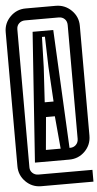

<svg xmlns="http://www.w3.org/2000/svg" viewBox="-64 -1038 546 1076"><g transform="rotate(-5 208.5 -500.0)"><path d="M250 -200.2 233.4 -383.8H183.6L167 -200.2H250ZM216.8 -833H200.2L195.3 -663.1L183.6 -466.8H233.4L221.7 -663.1L216.8 -833ZM303.7 -200.2Q323.2 -200.2 336.4 -213.4Q349.6 -226.6 349.6 -247.1V-886.7Q349.6 -908.2 336.4 -920.9Q323.2 -933.6 303.7 -933.6H113.3Q93.8 -933.6 80.1 -920.9Q66.4 -908.2 66.4 -886.7V-111.3Q66.4 -91.8 80.1 -79.1Q93.8 -66.4 113.3 -66.4H417V0H123Q72.3 0 36.1 -36.1Q0 -72.3 0 -123V-877Q0 -927.7 36.1 -963.9Q72.3 -1000 123 -1000H292Q343.8 -1000 380.4 -963.9Q417 -927.7 417 -877V-258.8Q417 -207 380.9 -170.9Q344.7 -134.8 293 -134.8H99.6L150.4 -866.2H266.6L299.8 -200.2H303.7Z"/></g></svg>

Font: LCARS-Mono
Style: Regular
Weight: 400
Designer: Vernon Adams
Version: Version 1.0